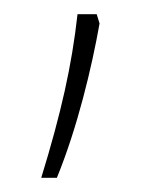

<svg xmlns="http://www.w3.org/2000/svg" viewBox="-20 -121 216 270"><path d="M120 -88 116 -101H89C81 -29 66 38 38 129H60C89 58 109 -26 120 -88Z"/></svg>

Font: Noto Sans Bengali ExtraCondensed Thin
Style: Regular
Weight: 100
Width: 2
Designer: Joana Ranito - Universal Thirst; Jelle Bosma - Monotype Design Team
Foundry: Universal Thirst ehf.
Version: Version 3.000